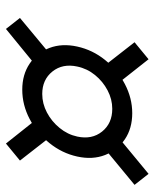

<svg xmlns="http://www.w3.org/2000/svg" viewBox="42 -654 515 640"><g transform="rotate(90 300.0 -333.5)"><path d="M278.3 -149.7Q228.3 -149.7 191.8 -174.2Q155.2 -198.7 139.3 -240.4Q123.5 -282.2 134.7 -333Q145.8 -384 179.4 -425.7Q213 -467.3 259.8 -491.8Q306.7 -516.3 356.7 -516.3Q407.5 -516.3 443.7 -491.8Q479.8 -467.3 496.2 -425.7Q512.5 -384 501.3 -333Q490.2 -282.2 456.5 -240.4Q422.8 -198.7 376 -174.2Q329.2 -149.7 278.3 -149.7ZM292.7 -216.3Q324.8 -216.3 354.5 -231.9Q384.2 -247.5 406 -274.2Q427.8 -300.8 434.7 -333Q445.3 -381.7 418.1 -415.7Q390.8 -449.7 342.3 -449.7Q310.3 -449.7 280.7 -434.1Q251 -418.5 229.6 -392.2Q208.2 -366 201.3 -333Q190.7 -284.3 217.8 -250.3Q245 -216.3 292.7 -216.3ZM209 -410.3 120.3 -524 177 -570.7 266.7 -457ZM423 -259.7 514.7 -142 458 -95.3 365.3 -212ZM421.3 -457 559 -570.7 595.7 -524 458 -410.3ZM218.7 -212 76 -95.3 39.3 -142 181 -259.7Z"/></g></svg>

Font: Epunda Slab Light
Style: Italic
Weight: 300
Italic angle: -12°
Designer: Simon Atzbach
Foundry: typofactur
Version: Version 1.102